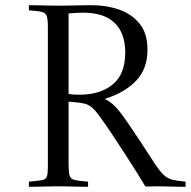

<svg xmlns="http://www.w3.org/2000/svg" viewBox="-20 -721 738 742"><path d="M270 -326 245 -328V-86Q245 -56 249 -42.5Q253 -29 268.5 -25.5Q284 -22 320 -19Q321 -9 320 1Q306 1 283.5 0.5Q261 0 239.5 -0.5Q218 -1 204 -1Q191 -1 169.5 -0.5Q148 0 127 0.5Q106 1 92 1Q91 -9 92 -19Q127 -22 142.5 -25Q158 -28 161.5 -39.5Q165 -51 165 -77V-615Q165 -645 161 -658Q157 -671 141.5 -675Q126 -679 92 -681Q91 -691 92 -701Q106 -701 127.5 -700.5Q149 -700 170.5 -699.5Q192 -699 205 -699Q218 -699 244 -699.5Q270 -700 296 -700.5Q322 -701 334 -701Q391 -701 440 -684Q489 -667 519.5 -629.5Q550 -592 550 -529Q550 -455 506 -409Q462 -363 388 -340V-337Q402 -330 414.5 -319.5Q427 -309 443 -289Q455 -274 477.5 -241Q500 -208 525.5 -169.5Q551 -131 572 -98Q595 -62 611 -46.5Q627 -31 646 -26.5Q665 -22 697 -19Q698 -9 697 1Q683 1 661 0.5Q639 0 618.5 -0.5Q598 -1 587 -1Q575 -1 564 -0.5Q553 0 542 0Q531 -19 510 -52.5Q489 -86 463 -126Q437 -166 411.5 -204.5Q386 -243 366 -270Q349 -294 336 -305Q323 -316 308.5 -320Q294 -324 270 -326ZM245 -358Q258 -356 268 -355.5Q278 -355 287 -355Q367 -355 415.5 -394.5Q464 -434 464 -518Q464 -593 423 -632.5Q382 -672 302 -672Q277 -672 245 -669Z"/></svg>

Font: Castoro Titling
Style: Regular
Weight: 400
Version: Version 2.04